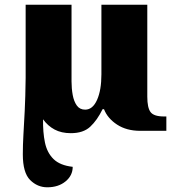

<svg xmlns="http://www.w3.org/2000/svg" viewBox="-20 -556 742 816"><path d="M181 240Q139 240 108 209Q77 178 77 100Q77 60 79.5 17Q82 -26 85 -84Q88 -142 89 -225V-536H284V-210Q284 -180 289 -152.5Q294 -125 306.5 -107.5Q319 -90 342 -90Q374 -90 392.5 -131.5Q411 -173 411 -240V-536H606V-145Q606 -98 620 -79.5Q634 -61 677 -61H687V0H576Q518 0 477.5 -26.5Q437 -53 422 -92H416Q393 -45 363.5 -17.5Q334 10 281 10Q241 10 212 -5.5Q183 -21 163 -49Q162 6 171 49.5Q180 93 207.5 120Q235 147 289 153Q289 190 258.5 215Q228 240 181 240Z"/></svg>

Font: Noto Serif Black
Style: Regular
Weight: 900
Designer: Monotype Design Team
Foundry: Monotype Imaging Inc.
Version: Version 2.014; ttfautohint (v1.8.4.7-5d5b)